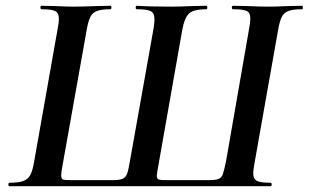

<svg xmlns="http://www.w3.org/2000/svg" viewBox="-20 -645 1069 665"><path d="M13 -12Q44 -12 60.5 -18Q77 -24 85 -39Q93 -54 98 -84L180 -547Q184 -566 184 -580Q184 -600 171.5 -606.5Q159 -613 124 -613Q120 -613 120 -619Q120 -625 124 -625L170 -624Q210 -622 235 -622Q267 -622 313 -624L363 -625Q366 -625 366 -619Q366 -613 363 -613Q332 -613 316 -607Q300 -601 292.5 -585.5Q285 -570 280 -540L198 -80Q192 -49 192 -37Q192 -25 199 -23Q206 -21 232 -21H368Q393 -21 404 -25.5Q415 -30 420 -43Q425 -56 430 -87L512 -547Q515 -567 515 -578Q515 -600 502 -606.5Q489 -613 454 -613Q450 -613 450 -619Q450 -625 454 -625Q499 -622 573 -622Q601 -622 645 -624L695 -625Q698 -625 698 -619Q698 -613 695 -613Q651 -613 635 -598.5Q619 -584 611 -540L530 -80Q523 -43 523 -37Q523 -25 530.5 -23Q538 -21 564 -21H701Q726 -21 736.5 -25Q747 -29 751.5 -41Q756 -53 763 -87L843 -547Q847 -566 847 -581Q847 -601 834.5 -607Q822 -613 787 -613Q783 -613 783 -619Q783 -625 787 -625L837 -624Q881 -622 910 -622Q936 -622 978 -624L1026 -625Q1029 -625 1029 -619Q1029 -613 1026 -613Q995 -613 979 -607Q963 -601 955.5 -585.5Q948 -570 943 -540L861 -77Q857 -51 857 -46Q857 -25 870 -18.5Q883 -12 917 -12Q921 -12 921 -6Q921 0 917 0H13Q9 0 9 -6Q9 -12 13 -12Z"/></svg>

Font: Cormorant Garamond
Style: Bold Italic
Weight: 700
Italic angle: -10°
Designer: Christian Thalmann (Catharsis Fonts)
Foundry: Catharsis Fonts
Version: Version 4.000